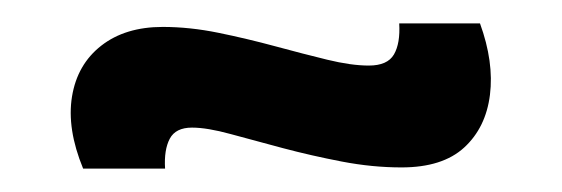

<svg xmlns="http://www.w3.org/2000/svg" viewBox="-20 -388 480 164"><path d="M323 -245Q298 -245 272 -250Q246 -255 221.5 -261.5Q197 -268 177 -273.5Q157 -279 144 -279Q130 -279 125 -269.5Q120 -260 121 -244H51Q37 -278 41.5 -305.5Q46 -333 66.5 -349Q87 -365 119 -365Q142 -365 166.5 -360Q191 -355 215 -348.5Q239 -342 259.5 -337Q280 -332 295 -332Q311 -332 316.5 -341.5Q322 -351 321 -368H390Q402 -335 398.5 -307Q395 -279 376.5 -262Q358 -245 323 -245Z"/></svg>

Font: Bricolage Grotesque SemiCondensed Medium
Style: Regular
Weight: 500
Width: 4
Designer: Mathieu Triay
Foundry: Atelier Triay
Version: Version 1.001;gftools[0.9.33.dev8+g029e19f]